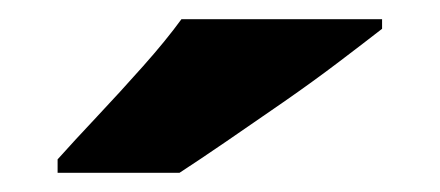

<svg xmlns="http://www.w3.org/2000/svg" viewBox="-20 -786 458 200"><path d="M378 -756Q360 -742 333 -721.5Q306 -701 275 -679.5Q244 -658 215.5 -638.5Q187 -619 167 -606H40V-620Q57 -639 81 -664.5Q105 -690 129 -717Q153 -744 169 -766H378Z"/></svg>

Font: Noto Sans Devanagari Black
Style: Regular
Weight: 900
Version: Version 2.003